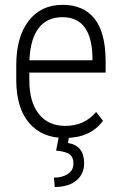

<svg xmlns="http://www.w3.org/2000/svg" viewBox="-20 -558 498 790"><path d="M246.6 9.8Q153.3 9.8 100.6 -51.3Q47.9 -112.3 46.9 -225.1V-289.6Q46.9 -405.8 97.7 -471.9Q148.4 -538.1 237.3 -538.1Q323.2 -538.1 368.4 -481.9Q413.6 -425.8 414.6 -310.1V-259.3H100.6V-229.5Q100.6 -138.7 139.4 -89.4Q178.2 -40 249 -40Q327.1 -40 375.5 -97.2L403.8 -61Q352.1 9.8 246.6 9.8ZM237.3 -487.3Q173.3 -487.3 138.9 -442.1Q104.5 -397 101.1 -310.1H360.4V-324.2Q356.4 -487.3 237.3 -487.3ZM264.6 -1 259.8 30.3Q326.2 41 326.2 113.8Q326.2 158.2 293.9 184.8Q261.7 211.4 205.1 211.4L202.1 172.9Q236.8 172.9 259.5 157.7Q282.2 142.6 282.2 114.7Q282.2 89.8 267.8 77.9Q253.4 65.9 210.9 61.5L223.1 -1Z"/></svg>

Font: Roboto Condensed Light
Style: Regular
Weight: 300
Designer: Google
Version: Version 2.134; 2016